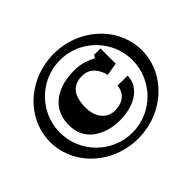

<svg xmlns="http://www.w3.org/2000/svg" viewBox="-164 -943 1184 1184"><g transform="rotate(-45 428.0 -350.5)"><path d="M27.3 -350.1Q27.3 -400.9 41.7 -448.2Q56.2 -495.6 82 -536.6Q107.9 -577.6 144.5 -611.3Q181.2 -645 225.6 -669.2Q270 -693.4 321.3 -706.5Q372.6 -719.7 427.7 -719.7Q482.9 -719.7 534.2 -706.5Q585.4 -693.4 629.9 -669.2Q674.3 -645 710.9 -611.3Q747.6 -577.6 773.7 -536.6Q799.8 -495.6 814.2 -448.2Q828.6 -400.9 828.6 -350.1Q828.6 -299.3 814.2 -252Q799.8 -204.6 773.7 -163.6Q747.6 -122.6 710.9 -88.9Q674.3 -55.2 629.9 -31Q585.4 -6.8 534.2 6.3Q482.9 19.5 427.7 19.5Q372.6 19.5 321.3 6.3Q270 -6.8 225.6 -31Q181.2 -55.2 144.5 -88.9Q107.9 -122.6 82 -163.6Q56.2 -204.6 41.7 -251.7Q27.3 -298.8 27.3 -350.1ZM111.3 -348.1Q111.3 -282.7 136.2 -225.1Q161.1 -167.5 204.1 -124.5Q247.1 -81.5 304.7 -56.6Q362.3 -31.7 427.7 -31.7Q493.2 -31.7 550.8 -56.6Q608.4 -81.5 651.4 -124.5Q694.3 -167.5 719.2 -225.1Q744.1 -282.7 744.1 -348.1Q744.1 -391.6 732.9 -432.1Q721.7 -472.7 700.9 -507.8Q680.2 -543 651.4 -571.8Q622.6 -600.6 587.4 -621.3Q552.2 -642.1 511.7 -653.3Q471.2 -664.6 427.7 -664.6Q384.3 -664.6 343.8 -653.3Q303.2 -642.1 268.1 -621.3Q232.9 -600.6 204.1 -571.8Q175.3 -543 154.5 -507.8Q133.8 -472.7 122.6 -432.1Q111.3 -391.6 111.3 -348.1ZM182.6 -341.3Q182.6 -382.3 193.6 -414.3Q204.6 -446.3 223.4 -470.5Q242.2 -494.6 267.6 -511.2Q293 -527.8 321.5 -538.3Q350.1 -548.8 380.6 -553.5Q411.1 -558.1 440.9 -558.1Q488.8 -558.1 525.6 -546.4Q562.5 -534.7 586.9 -520L601.1 -538.6H655.3V-405.8L572.3 -391.6Q566.4 -414.1 556.6 -433.8Q546.9 -453.6 532.7 -468.3Q518.6 -482.9 499 -491.2Q479.5 -499.5 454.6 -499.5Q422.4 -499.5 399.2 -489Q376 -478.5 361.1 -459Q346.2 -439.5 339.1 -411.1Q332 -382.8 332 -347.7Q332 -311 341.6 -283.9Q351.1 -256.8 367.2 -239.3Q383.3 -221.7 403.8 -212.9Q424.3 -204.1 446.3 -204.1Q468.3 -204.1 489.3 -209.2Q510.3 -214.4 526.6 -226.1Q543 -237.8 554 -256.3Q564.9 -274.9 567.4 -302.2H655.3Q654.3 -262.2 635.7 -231.9Q617.2 -201.7 585.9 -181.2Q554.7 -160.6 513.4 -150.1Q472.2 -139.6 425.8 -139.6Q397 -139.6 367.9 -144.5Q338.9 -149.4 311.8 -159.9Q284.7 -170.4 261.2 -186.3Q237.8 -202.1 220.2 -224.6Q202.6 -247.1 192.6 -276.1Q182.6 -305.2 182.6 -341.3Z"/></g></svg>

Font: Goblin One
Style: Regular
Weight: 400
Designer: Riccardo De Franceschi
Foundry: Sorkin Type Co.
Version: Version 1.001